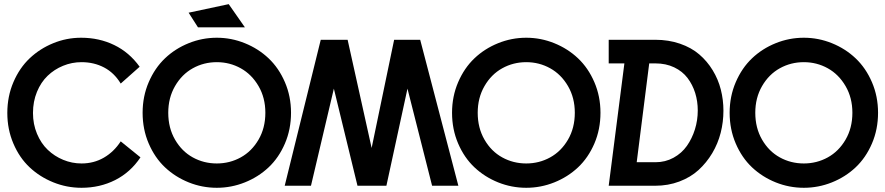

<svg xmlns="http://www.w3.org/2000/svg" viewBox="-20 -891 4247 921"><path d="M371.1 9.8Q300.3 9.8 235.6 -16.4Q170.9 -42.5 122.1 -88.4Q73.2 -134.3 44.2 -202.4Q15.1 -270.5 15.1 -349.1Q15.1 -428.7 44.4 -497.1Q73.7 -565.4 122.6 -611.6Q171.4 -657.7 235.4 -683.8Q299.3 -710 369.1 -710Q455.6 -710 527.8 -675Q600.1 -640.1 649.9 -570.8L559.1 -490.2Q527.8 -542 479.2 -567.4Q430.7 -592.8 371.1 -592.8Q324.7 -592.8 282.5 -575.4Q240.2 -558.1 208.3 -527.3Q176.3 -496.6 157.2 -450.2Q138.2 -403.8 138.2 -349.1Q138.2 -295.4 157.5 -249.3Q176.8 -203.1 209 -172.4Q241.2 -141.6 283.2 -124.3Q325.2 -106.9 371.1 -106.9Q430.2 -106.9 478.3 -134.8Q526.4 -162.6 559.1 -212.9L653.8 -136.2Q606 -64.5 532.5 -27.3Q459 9.8 371.1 9.8Z M1020 9.8Q949.7 9.8 885.3 -16.1Q820.8 -42 771.7 -88.1Q722.7 -134.3 693.4 -202.4Q664.1 -270.5 664.1 -350.1Q664.1 -428.7 693.4 -496.8Q722.7 -564.9 771.5 -611.3Q820.3 -657.7 885 -683.8Q949.7 -710 1020 -710Q1089.8 -710 1154.5 -683.8Q1219.2 -657.7 1268.3 -611.3Q1317.4 -564.9 1346.7 -496.8Q1376 -428.7 1376 -350.1Q1376 -270.5 1346.7 -202.4Q1317.4 -134.3 1268.3 -88.1Q1219.2 -42 1154.5 -16.1Q1089.8 9.8 1020 9.8ZM787.1 -350.1Q787.1 -277.3 819.6 -221.2Q852.1 -165 904.8 -136Q957.5 -106.9 1020 -106.9Q1082 -106.9 1134.8 -136Q1187.5 -165 1220.2 -221.2Q1252.9 -277.3 1252.9 -350.1Q1252.9 -421.9 1220.2 -478Q1187.5 -534.2 1134.8 -563.5Q1082 -592.8 1020 -592.8Q957.5 -592.8 904.8 -563.5Q852.1 -534.2 819.6 -478Q787.1 -421.9 787.1 -350.1ZM884.8 -830.1 1077.1 -871.1 1154.8 -759.8H929.7Z M1345.7 0 1518.6 -700.2H1647.5L1762.7 -181.2L1870.6 -700.2H1995.6L2178.7 0H2052.7L1934.6 -465.8L1833.5 0H1694.8L1581.5 -465.8L1471.7 0Z M2504.4 9.8Q2434.1 9.8 2369.6 -16.1Q2305.2 -42 2256.1 -88.1Q2207 -134.3 2177.7 -202.4Q2148.4 -270.5 2148.4 -350.1Q2148.4 -428.7 2177.7 -496.8Q2207 -564.9 2255.9 -611.3Q2304.7 -657.7 2369.4 -683.8Q2434.1 -710 2504.4 -710Q2574.2 -710 2638.9 -683.8Q2703.6 -657.7 2752.7 -611.3Q2801.8 -564.9 2831.1 -496.8Q2860.4 -428.7 2860.4 -350.1Q2860.4 -270.5 2831.1 -202.4Q2801.8 -134.3 2752.7 -88.1Q2703.6 -42 2638.9 -16.1Q2574.2 9.8 2504.4 9.8ZM2271.5 -350.1Q2271.5 -277.3 2304 -221.2Q2336.4 -165 2389.2 -136Q2441.9 -106.9 2504.4 -106.9Q2566.4 -106.9 2619.1 -136Q2671.9 -165 2704.6 -221.2Q2737.3 -277.3 2737.3 -350.1Q2737.3 -421.9 2704.6 -478Q2671.9 -534.2 2619.1 -563.5Q2566.4 -592.8 2504.4 -592.8Q2441.9 -592.8 2389.2 -563.5Q2336.4 -534.2 2304 -478Q2271.5 -421.9 2271.5 -350.1Z M2899.9 0 2975.1 -586.9H2899.9V-700.2H3123Q3187.5 -700.2 3241.9 -681.4Q3296.4 -662.6 3334.2 -630.1Q3372.1 -597.7 3398.7 -554Q3425.3 -510.3 3437.7 -461.2Q3450.2 -412.1 3450.2 -359.9Q3450.2 -305.7 3437 -253.9Q3423.8 -202.1 3396.5 -156.2Q3369.1 -110.4 3330.8 -75.4Q3292.5 -40.5 3238.8 -20.3Q3185.1 0 3123 0ZM3034.2 -112.8H3124Q3171.4 -112.8 3210.7 -134.3Q3250 -155.8 3274.9 -191.2Q3299.8 -226.6 3313.5 -270.5Q3327.1 -314.5 3327.1 -360.8Q3327.1 -405.3 3314.7 -445.1Q3302.2 -484.9 3278.1 -516.8Q3253.9 -548.8 3214.1 -567.9Q3174.3 -586.9 3124 -586.9H3094.2Z M3835.9 9.8Q3765.6 9.8 3701.2 -16.1Q3636.7 -42 3587.6 -88.1Q3538.6 -134.3 3509.3 -202.4Q3480 -270.5 3480 -350.1Q3480 -428.7 3509.3 -496.8Q3538.6 -564.9 3587.4 -611.3Q3636.2 -657.7 3700.9 -683.8Q3765.6 -710 3835.9 -710Q3905.8 -710 3970.5 -683.8Q4035.2 -657.7 4084.2 -611.3Q4133.3 -564.9 4162.6 -496.8Q4191.9 -428.7 4191.9 -350.1Q4191.9 -270.5 4162.6 -202.4Q4133.3 -134.3 4084.2 -88.1Q4035.2 -42 3970.5 -16.1Q3905.8 9.8 3835.9 9.8ZM3603 -350.1Q3603 -277.3 3635.5 -221.2Q3668 -165 3720.7 -136Q3773.4 -106.9 3835.9 -106.9Q3897.9 -106.9 3950.7 -136Q4003.4 -165 4036.1 -221.2Q4068.8 -277.3 4068.8 -350.1Q4068.8 -421.9 4036.1 -478Q4003.4 -534.2 3950.7 -563.5Q3897.9 -592.8 3835.9 -592.8Q3773.4 -592.8 3720.7 -563.5Q3668 -534.2 3635.5 -478Q3603 -421.9 3603 -350.1Z"/></svg>

Font: Cakra Normal
Style: Regular
Weight: 400
Designer: Lucia Kollert, Vojtech Kollert
Foundry: OoM Type
Version: Version 1.000;Glyphs 3.1.1 (3148)